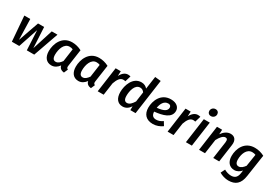

<svg xmlns="http://www.w3.org/2000/svg" viewBox="64 -2047 5034 3516"><g transform="rotate(30 2581.0 -288.5)"><path d="M751 -529H630L492 -94L469 -529H340L188 -94L176 -529H50L92 0H248L387 -415L408 0H565Z M1057 -544C841 -544 763 -341 763 -192C763 -67 823 15 933 15C1000 15 1052 -22 1091 -75C1103 -18 1144 7 1200 13L1236 -71C1206 -83 1203 -102 1208 -138L1259 -493C1194 -527 1127 -544 1057 -544ZM1055 -450C1084 -450 1103 -446 1126 -436L1088 -166C1052 -116 1016 -82 968 -82C924 -82 895 -112 895 -192C895 -302 938 -450 1055 -450Z M1628 -544C1412 -544 1334 -341 1334 -192C1334 -67 1394 15 1504 15C1571 15 1623 -22 1662 -75C1674 -18 1715 7 1771 13L1807 -71C1777 -83 1774 -102 1779 -138L1830 -493C1765 -527 1698 -544 1628 -544ZM1626 -450C1655 -450 1674 -446 1697 -436L1659 -166C1623 -116 1587 -82 1539 -82C1495 -82 1466 -112 1466 -192C1466 -302 1509 -450 1626 -450Z M2238 -543C2179 -543 2125 -504 2086 -426L2090 -529H1981L1907 0H2033L2070 -261C2103 -355 2143 -418 2210 -418C2227 -418 2238 -416 2254 -412L2291 -535C2274 -540 2258 -543 2238 -543Z M2688 -753 2650 -486C2622 -519 2580 -544 2523 -544C2341 -544 2272 -338 2272 -197C2272 -67 2329 15 2439 15C2510 15 2562 -26 2598 -81L2597 0H2708L2812 -740ZM2549 -448C2588 -448 2615 -430 2638 -398L2609 -190C2570 -128 2530 -82 2476 -82C2433 -82 2404 -112 2404 -193C2404 -289 2436 -448 2549 -448Z M3330 -404C3330 -479 3268 -544 3147 -544C2934 -544 2859 -349 2859 -205C2859 -71 2933 15 3077 15C3154 15 3220 -12 3278 -53L3229 -133C3181 -99 3139 -84 3091 -84C3033 -84 2991 -112 2988 -194C3162 -212 3330 -255 3330 -404ZM2994 -279C3008 -364 3049 -453 3140 -453C3187 -453 3200 -422 3200 -399C3200 -331 3136 -292 2994 -279Z M3716 -543C3657 -543 3603 -504 3564 -426L3568 -529H3459L3385 0H3511L3548 -261C3581 -355 3621 -418 3688 -418C3705 -418 3716 -416 3732 -412L3769 -535C3752 -540 3736 -543 3716 -543Z M3928 -642C3977 -642 4015 -679 4015 -727C4015 -767 3987 -797 3943 -797C3894 -797 3856 -760 3856 -711C3856 -672 3884 -642 3928 -642ZM3972 -529H3846L3772 0H3898Z M4410 -544C4336 -544 4275 -499 4228 -431L4233 -529H4124L4050 0H4176L4219 -303C4258 -378 4306 -439 4358 -439C4389 -439 4409 -422 4401 -359L4350 0H4476L4529 -378C4544 -482 4496 -544 4410 -544Z M4920 -544C4702 -544 4622 -354 4622 -202C4622 -81 4683 0 4793 0C4851 0 4901 -31 4938 -74L4930 -16C4914 99 4852 118 4789 118C4739 118 4687 100 4645 76L4601 165C4655 198 4728 220 4792 220C4940 220 5028 152 5054 -28L5123 -493C5059 -527 4991 -544 4920 -544ZM4918 -450C4947 -450 4966 -446 4991 -436L4951 -182C4916 -134 4877 -97 4829 -97C4786 -97 4754 -125 4754 -204C4754 -314 4799 -450 4918 -450Z"/></g></svg>

Font: Fira Sans Medium
Style: Italic
Weight: 500
Italic angle: -8°
Designer: bBox Type GmbH & Carrois Corporate GbR & Edenspiekermann AG
Foundry: bBox Type GmbH & Carrois Corporate GbR & Edenspiekermann AG
Version: Version 4.301;PS 004.301;hotconv 1.0.88;makeotf.lib2.5.64775